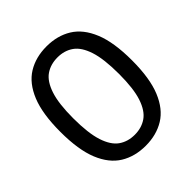

<svg xmlns="http://www.w3.org/2000/svg" viewBox="-205 -889 1037 1037"><g transform="rotate(-45 314.0 -370.5)"><path d="M314 9.5Q231.5 9.5 170 -28.2Q108.5 -66 74.5 -149.2Q40.5 -232.5 40.5 -370Q40.5 -507.5 74.5 -590.8Q108.5 -674 170 -711.8Q231.5 -749.5 314 -749.5Q396 -749.5 457.5 -711.8Q519 -674 553.2 -590.8Q587.5 -507.5 587.5 -370Q587.5 -232.5 553.2 -149.2Q519 -66 457.5 -28.2Q396 9.5 314 9.5ZM314 -74.5Q366.5 -74.5 405 -101.2Q443.5 -128 464.8 -191.8Q486 -255.5 486 -367Q486 -481.5 464.8 -546.5Q443.5 -611.5 405 -638.5Q366.5 -665.5 314 -665.5Q261 -665.5 222.5 -639Q184 -612.5 162.8 -548.5Q141.5 -484.5 141.5 -373Q141.5 -258.5 162.8 -193.5Q184 -128.5 222.5 -101.5Q261 -74.5 314 -74.5Z"/></g></svg>

Font: Encode Sans SC Condensed Medium
Style: Regular
Weight: 500
Width: 3
Designer: Multiple Designers
Foundry: Impallari Type
Version: Version 3.002